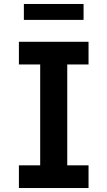

<svg xmlns="http://www.w3.org/2000/svg" viewBox="-20 -945 540 965"><path d="M75 0V-114H182V-621H75V-735H425V-621H318V-114H425V0ZM400 -845H100V-925H400Z"/></svg>

Font: Iosevka Curly Slab Heavy
Style: Regular
Weight: 900
Monospace: yes
Designer: Belleve Invis
Foundry: Belleve Invis
Version: Version 22.1.2; ttfautohint (v1.8.4)